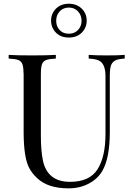

<svg xmlns="http://www.w3.org/2000/svg" viewBox="-20 -1005 722 1039"><path d="M574.2 -591.8V-291Q574.2 -148.4 533.2 -79.1Q507.8 -36.1 459 -10.7Q410.2 14.6 350.1 14.2Q240.2 14.2 182.1 -40Q152.3 -67.4 136.7 -98.6Q108.4 -154.3 107.9 -288.1V-602.1Q107.4 -639.6 101.6 -656.7Q95.7 -673.8 79.1 -680.2Q62.5 -686.5 26.9 -688V-708Q69.3 -705.1 152.3 -705.1Q235.4 -705.1 282.2 -708V-688Q246.1 -686.5 229.5 -680.2Q212.9 -673.8 207 -656.7Q201.2 -639.6 201.2 -602.1V-271Q201.2 -190.9 211.9 -138.2Q235.8 -21 358.9 -21Q464.8 -21 507.8 -88.9Q550.8 -156.7 550.8 -279.8V-591.8Q550.8 -661.1 514.6 -677.7Q495.1 -686.5 460 -688V-708Q496.1 -705.1 559.1 -705.1Q622.1 -705.1 654.8 -708V-688Q620.1 -686.5 603.5 -677.7Q586.9 -668.9 580.1 -649.9Q574.2 -630.4 574.2 -591.8ZM293.9 -854.5Q313.5 -822.3 352.5 -822.8Q390.6 -822.3 411.1 -854.5Q420.9 -870.1 421.4 -892.6Q420.9 -915 411.1 -931.2Q390.6 -963.9 352.5 -963.9Q314.5 -963.9 293.9 -931.2Q284.2 -915 284.2 -892.6Q284.2 -870.1 293.9 -854.5ZM436 -845.2Q408.2 -801.8 352.5 -801.8Q296.4 -801.8 269.5 -845.2Q256.3 -866.2 256.3 -893.6Q256.3 -920.9 269.5 -941.4Q296.9 -984.4 352.5 -984.9Q408.2 -984.4 436 -941.4Q449.2 -920.9 449.2 -893.6Q449.2 -866.2 436 -845.2Z"/></svg>

Font: PlayfairDisplay-Regular
Style: Regular
Weight: 400
Designer: Claus Eggers Sørensen
Foundry: Claus Eggers Sørensen
Version: Version 1.002;PS 001.002;hotconv 1.0.70;makeotf.lib2.5.58329